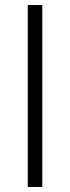

<svg xmlns="http://www.w3.org/2000/svg" viewBox="-20 -740 278 760"><path d="M90 0V-720H147.5V0Z"/></svg>

Font: Vela Sans Light
Style: Regular
Weight: 300
Designer: Principal design: Mikhail Sharanda - project Manrope.
Design modification: Ravid Balaliev
Foundry: Mikhail Sharanda
Version: Version 1.001